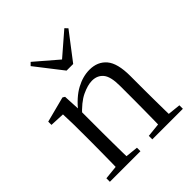

<svg xmlns="http://www.w3.org/2000/svg" viewBox="-214 -943 1088 1088"><g transform="rotate(-45 330.5 -399.0)"><path d="M42 0V-28L150 -39H183L287 -28V0ZM124 0Q125 -24 125.5 -65Q126 -106 126.5 -150.5Q127 -195 127 -229V-289Q127 -341 126.5 -381Q126 -421 124 -458L36 -462V-488L190 -528L203 -520L209 -403V-402V-229Q209 -195 209.5 -150.5Q210 -106 210.5 -65Q211 -24 212 0ZM382 0V-28L489 -39H522L627 -28V0ZM464 0Q465 -24 465.5 -64.5Q466 -105 466.5 -149.5Q467 -194 467 -229V-344Q467 -418 442.5 -447.5Q418 -477 375 -477Q341 -477 294 -455Q247 -433 192 -372L184 -406H194Q248 -473 302 -502Q356 -531 409 -531Q474 -531 511 -487.5Q548 -444 548 -342V-229Q548 -194 548.5 -149.5Q549 -105 549.5 -64.5Q550 -24 551 0ZM205 -798 368 -658H313L475 -798L491 -781L367 -619H314L188 -781Z"/></g></svg>

Font: Noto Serif JP
Style: Regular
Weight: 400
Designer: Ryoko NISHIZUKA  (kana & ideographs); Frank Grießhammer (Latin, Greek & Cyrillic); Wenlong ZHANG  (bopomofo); Sandoll Co
Foundry: Adobe
Version: Version 2.003-H1;hotconv 1.1.1;makeotfexe 2.6.0